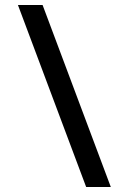

<svg xmlns="http://www.w3.org/2000/svg" viewBox="-20 -751 517 771"><path d="M326 0 52 -731H151L425 0Z"/></svg>

Font: Wix Madefor Text Medium
Style: Regular
Weight: 500
Designer: Dalton Maag Ltd
Foundry: Dalton Maag Ltd
Version: Version 3.100